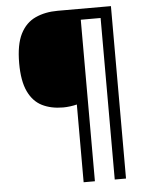

<svg xmlns="http://www.w3.org/2000/svg" viewBox="-59 -809 773 984"><g transform="rotate(-5 327.5 -316.5)"><path d="M549 127H491V-704H389V127H331V-273Q316 -269 296.5 -266.5Q277 -264 260 -264Q198 -264 152 -287Q106 -310 80.5 -364Q55 -418 55 -509Q55 -605 82.5 -659.5Q110 -714 160 -737Q210 -760 275 -760H549Z"/></g></svg>

Font: Noto Sans Symbols
Style: Regular
Weight: 400
Designer: Monotype Design Team
Foundry: Monotype Imaging Inc.
Version: Version 2.002